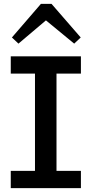

<svg xmlns="http://www.w3.org/2000/svg" viewBox="-20 -979 477 999"><path d="M36 0V-90H162V-596H36V-686H401V-596H274V-90H401V0ZM76 -752 42 -784 193 -959H248L400 -784L366 -752L219 -873Z"/></svg>

Font: BioRhyme ExtraBold Medium
Style: Regular
Weight: 500
Version: Version 1.600;gftools[0.9.33]